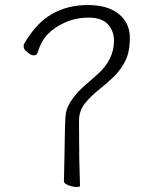

<svg xmlns="http://www.w3.org/2000/svg" viewBox="-20 -733 610 763"><path d="M295 -101 298 6Q298 10 283.5 10Q269 10 251.5 3Q234 -4 234 -12L236 -101L238 -217Q239 -266 242 -284Q247 -311 267.5 -339.5Q288 -368 315 -391.5Q342 -415 369 -439Q433 -497 433 -571Q433 -610 408.5 -636.5Q384 -663 332.5 -663Q281 -663 238 -643.5Q195 -624 169 -596.5Q143 -569 129 -523Q126 -513 114.5 -513Q103 -513 88.5 -525.5Q74 -538 74 -546.5Q74 -555 75 -557Q122 -640 185 -676.5Q248 -713 328.5 -713Q409 -713 452.5 -677Q496 -641 496 -583.5Q496 -526 477.5 -490Q459 -454 431 -427Q403 -400 373.5 -377Q344 -354 319 -324Q294 -294 294 -253Z"/></svg>

Font: Moon Stars Kai T Light
Style: Regular
Weight: 300
Designer: GuiWonder
Version: Version 1.101